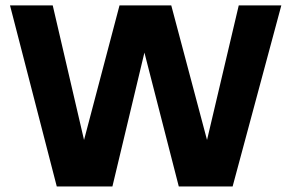

<svg xmlns="http://www.w3.org/2000/svg" viewBox="-20 -670 1046 690"><path d="M16 -650.5H169.5L282 -167L409.5 -650.5H595.5L724 -167L838 -650.5H991L816 0H622.5L499 -481L384 0H184Z"/></svg>

Font: Overused Grotesk
Style: Bold
Weight: 710
Version: Version 0.004